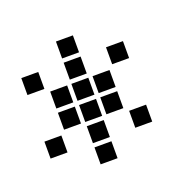

<svg xmlns="http://www.w3.org/2000/svg" viewBox="-66 -713 432 426"><g transform="rotate(-20 150.0 -500.0)"><path d="M105 -645V-605H145V-645ZM105 -595V-555H145V-595ZM105 -545V-505H145V-545ZM105 -495V-455H145V-495ZM105 -445V-405H145V-445ZM105 -395V-355H145V-395ZM55 -545V-505H95V-545ZM5 -595V-555H45V-595ZM55 -495V-455H95V-495ZM5 -445V-405H45V-445ZM155 -495V-455H195V-495ZM205 -445V-405H245V-445ZM155 -545V-505H195V-545ZM205 -595V-555H245V-595Z"/></g></svg>

Font: Nose Transport 13 Square
Style: Regular
Weight: 400
Designer: Nico Rohrbach
Foundry: Nose
Version: Version 1.400;Glyphs 3.2.3 (3260)